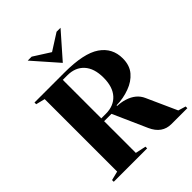

<svg xmlns="http://www.w3.org/2000/svg" viewBox="-249 -1057 1199 1199"><g transform="rotate(-45 350.0 -457.5)"><path d="M50 -15 110 -30V-670L50 -685V-700H315Q485 -700 560 -648.5Q635 -597 635 -505Q635 -443 602 -404.5Q569 -366 517 -347Q462 -326 400 -325V-320Q437 -318 465 -309Q535 -287 560 -230L650 -30L700 -15V0H560Q478 0 440 -85L340 -310H275V-30L345 -15V0H50ZM315 -335Q385 -335 425 -379Q465 -423 465 -505Q465 -587 425 -631Q385 -675 315 -675H275V-335ZM205 -915H240L350 -845L460 -915H495L350 -750Z"/></g></svg>

Font: Yeseva One
Style: Regular
Weight: 400
Designer: Jovanny Lemonad
Foundry: Jovanny Lemonad
Version: Version 2.000